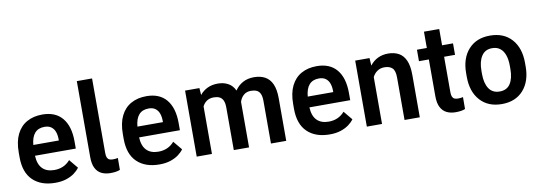

<svg xmlns="http://www.w3.org/2000/svg" viewBox="-58 -1127 4251 1513"><g transform="rotate(-10 2068.0 -370.0)"><path d="M490.7 -286.1V-228H164.1Q167.5 -158.7 201.2 -124.8Q234.9 -90.8 295.4 -90.8Q374 -90.8 422.9 -147.5L481.4 -76.7Q465.3 -54.2 438.7 -34.7Q412.1 -15.1 374.3 -2.7Q336.4 9.8 286.6 9.8Q172.4 9.8 107.4 -53Q42.5 -115.7 42.5 -237.8V-274.9Q42.5 -362.8 71.3 -421.1Q100.1 -479.5 152.8 -508.8Q205.6 -538.1 276.4 -538.1Q381.3 -538.1 436 -472.4Q490.7 -406.7 490.7 -286.1ZM370.1 -314V-326.2Q369.6 -359.9 359.9 -385.3Q350.1 -410.6 329.8 -425Q309.6 -439.5 276.9 -439.5Q176.8 -439.5 166 -314Z M712.9 -750V-152.8Q712.9 -128.4 719.2 -115.5Q725.6 -102.5 737.1 -97.9Q748.5 -93.3 764.6 -93.3Q788.1 -93.3 804.2 -97.7L803.7 -2.4Q776.4 9.8 727.1 9.8Q686.5 9.8 655.8 -5.1Q625 -20 607.9 -53.5Q590.8 -86.9 590.8 -142.1V-750Z M1323.7 -286.1V-228H997.1Q1000.5 -158.7 1034.2 -124.8Q1067.9 -90.8 1128.4 -90.8Q1207 -90.8 1255.9 -147.5L1314.5 -76.7Q1298.3 -54.2 1271.7 -34.7Q1245.1 -15.1 1207.3 -2.7Q1169.4 9.8 1119.6 9.8Q1005.4 9.8 940.4 -53Q875.5 -115.7 875.5 -237.8V-274.9Q875.5 -362.8 904.3 -421.1Q933.1 -479.5 985.8 -508.8Q1038.6 -538.1 1109.4 -538.1Q1214.4 -538.1 1269 -472.4Q1323.7 -406.7 1323.7 -286.1ZM1203.1 -314V-326.2Q1202.6 -359.9 1192.9 -385.3Q1183.1 -410.6 1162.8 -425Q1142.6 -439.5 1109.9 -439.5Q1009.8 -439.5 999 -314Z M1970.2 -538.1Q2021 -538.1 2057.9 -518.3Q2094.7 -498.5 2114.5 -455.1Q2134.3 -411.6 2134.3 -339.4V0H2012.2V-339.4Q2012.2 -378.4 2002 -399.4Q1991.7 -420.4 1972.9 -428.5Q1954.1 -436.5 1928.2 -436.5Q1893.1 -436.5 1870.1 -416.7Q1847.2 -397 1836.9 -364.3V-352.5V0H1714.8V-339.4Q1714.8 -377 1704.6 -398.2Q1694.3 -419.4 1675.5 -428Q1656.7 -436.5 1630.9 -436.5Q1597.7 -436.5 1575.2 -421.4Q1552.7 -406.2 1540 -380.4V0H1418V-528.3H1532.7L1536.6 -472.2Q1561.5 -503.4 1597.7 -520.8Q1633.8 -538.1 1680.7 -538.1Q1727.1 -538.1 1762.5 -519Q1797.9 -500 1817.4 -458.5Q1841.8 -495.6 1880.1 -516.8Q1918.5 -538.1 1970.2 -538.1Z M2686.5 -286.1V-228H2359.9Q2363.3 -158.7 2397 -124.8Q2430.7 -90.8 2491.2 -90.8Q2569.8 -90.8 2618.7 -147.5L2677.2 -76.7Q2661.1 -54.2 2634.5 -34.7Q2607.9 -15.1 2570.1 -2.7Q2532.2 9.8 2482.4 9.8Q2368.2 9.8 2303.2 -53Q2238.3 -115.7 2238.3 -237.8V-274.9Q2238.3 -362.8 2267.1 -421.1Q2295.9 -479.5 2348.6 -508.8Q2401.4 -538.1 2472.2 -538.1Q2577.1 -538.1 2631.8 -472.4Q2686.5 -406.7 2686.5 -286.1ZM2565.9 -314V-326.2Q2565.4 -359.9 2555.7 -385.3Q2545.9 -410.6 2525.6 -425Q2505.4 -439.5 2472.7 -439.5Q2372.6 -439.5 2361.8 -314Z M3043.5 -538.1Q3091.8 -538.1 3127.7 -518.8Q3163.6 -499.5 3183.3 -455.8Q3203.1 -412.1 3203.1 -338.9V0H3081.1V-339.8Q3081.1 -395 3059.1 -415.8Q3037.1 -436.5 2996.1 -436.5Q2963.4 -436.5 2939.2 -419.9Q2915 -403.3 2900.9 -375V0H2779.3V-528.3H2894L2897.5 -467.8Q2952.6 -538.1 3043.5 -538.1Z M3526.4 -93.3Q3549.8 -93.3 3565.9 -97.7L3565.4 -2.4Q3538.1 9.8 3488.8 9.8Q3448.7 9.8 3418 -5.1Q3387.2 -20 3369.9 -53.5Q3352.5 -86.9 3352.5 -142.1V-436.5H3273.4V-528.3H3352.5V-658.7H3474.6V-528.3H3562V-436.5H3474.6V-152.8Q3474.6 -128.4 3481 -115.5Q3487.3 -102.5 3498.8 -97.9Q3510.3 -93.3 3526.4 -93.3Z M3623 -278.3Q3623 -397.9 3686 -468Q3749 -538.1 3857.9 -538.1Q3968.8 -538.1 4031.5 -468Q4094.2 -397.9 4094.2 -278.3V-250Q4094.2 -130.9 4031.5 -60.5Q3968.8 9.8 3859.4 9.8Q3749.5 9.8 3686.3 -60.5Q3623 -130.9 3623 -250ZM3745.1 -250Q3745.1 -176.8 3773.4 -133.8Q3801.8 -90.8 3859.4 -90.8Q3917.5 -90.8 3944.8 -133.8Q3972.2 -176.8 3972.2 -250V-278.3Q3972.2 -326.2 3959.7 -362.1Q3947.3 -397.9 3922.1 -417.7Q3897 -437.5 3857.9 -437.5Q3801.8 -437.5 3773.4 -393.8Q3745.1 -350.1 3745.1 -278.3Z"/></g></svg>

Font: Robert Sans
Style: Bold
Weight: 700
Designer: Christian Robertson (extended by Adam Twardoch)
Foundry: Google
Version: Version 12.135;April 2, 2019;FontCreator 11.5.0.2425 64-bit;